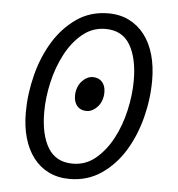

<svg xmlns="http://www.w3.org/2000/svg" viewBox="-49 -697 699 755"><g transform="rotate(5 300.0 -319.0)"><path d="M253 12Q207 12 171 -5.5Q135 -23 110 -55.5Q85 -88 72 -133Q59 -178 59 -234Q59 -307 78 -381.5Q97 -456 133.5 -515.5Q170 -575 224 -612.5Q278 -650 349 -650Q395 -650 431 -632Q467 -614 492 -581.5Q517 -549 530 -503.5Q543 -458 543 -402Q543 -328 524 -254.5Q505 -181 468.5 -121.5Q432 -62 377.5 -25Q323 12 253 12ZM260 -49Q311 -49 350 -81.5Q389 -114 416 -164.5Q443 -215 457 -276.5Q471 -338 471 -395Q471 -484 440 -536Q409 -588 343 -588Q292 -588 252.5 -555.5Q213 -523 186 -472Q159 -421 145 -360Q131 -299 131 -242Q131 -152 162.5 -100.5Q194 -49 260 -49ZM296 -260Q273 -260 259.5 -275Q246 -290 246 -316Q246 -332 251 -346.5Q256 -361 265 -371.5Q274 -382 285.5 -388.5Q297 -395 310 -395Q333 -395 346.5 -380Q360 -365 360 -339Q360 -323 355 -308.5Q350 -294 341 -283.5Q332 -273 320.5 -266.5Q309 -260 296 -260Z"/></g></svg>

Font: Source Code Pro
Style: Italic
Weight: 400
Italic angle: -11°
Monospace: yes
Designer: Paul D. Hunt, Teo Tuominen
Foundry: Adobe Systems Incorporated
Version: Version 1.050;PS 1.000;hotconv 16.6.51;makeotf.lib2.5.65220